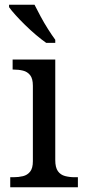

<svg xmlns="http://www.w3.org/2000/svg" viewBox="-20 -786 360 806"><path d="M23 0V-42H36Q58 -42 76.5 -46.5Q95 -51 106.5 -65.5Q118 -80 118 -109V-426Q118 -456 106.5 -470.5Q95 -485 76.5 -489.5Q58 -494 36 -494H33V-536H212V-114Q212 -83 223 -67.5Q234 -52 253 -47Q272 -42 294 -42H307V0ZM174 -606Q154 -620 131 -639.5Q108 -659 85.5 -681Q63 -703 45 -723Q27 -743 18 -756V-766H125Q136 -744 150.5 -717Q165 -690 181.5 -664Q198 -638 212 -619V-606Z"/></svg>

Font: Noto Serif Bengali
Style: Regular
Weight: 400
Designer: Juan Bruce, Universal Thirst, Indian Type Foundry and the Monotype Design Team.
Foundry: Monotype Imaging Inc.
Version: Version 2.003